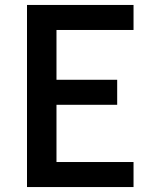

<svg xmlns="http://www.w3.org/2000/svg" viewBox="-20 -755 640 775"><path d="M89 0V-735H519V-634H208V-433H453V-332H208V-101H519V0Z"/></svg>

Font: Iosevka SS04 Extended
Style: Bold
Weight: 700
Width: 7
Monospace: yes
Designer: Belleve Invis
Foundry: Belleve Invis
Version: Version 19.0.0; ttfautohint (v1.8.4)